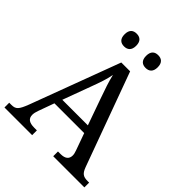

<svg xmlns="http://www.w3.org/2000/svg" viewBox="-246 -1053 1198 1198"><g transform="rotate(45 352.5 -454.5)"><path d="M164.1 -133.8 202.1 -238.8H464.8L504.9 -127C510.3 -111.8 513.2 -101.1 513.2 -89.8C513.2 -58.1 493.2 -42 453.1 -42H430.2V0H705.1V-42H691.9C651.9 -42 636.7 -53.7 621.1 -95.2L395 -713.9H316.9L95.2 -120.1C70.3 -55.7 57.6 -42 19 -42H0V0H244.1V-42H221.2C176.3 -42 154.8 -57.1 154.8 -90.8C154.8 -102.1 158.2 -118.2 164.1 -133.8ZM207 -853C207 -812 228.5 -796.9 257.8 -796.9C287.1 -796.9 309.1 -812.5 309.1 -853C309.1 -894 287.6 -909.2 257.8 -909.2C229 -909.2 207 -894.5 207 -853ZM221.2 -289.1 289.1 -473.1C311 -531.7 326.2 -574.7 335 -622.1C346.2 -573.7 363.8 -522.9 384.8 -463.9L446.8 -289.1ZM397 -853C397 -812 418.5 -796.9 447.8 -796.9C477.1 -796.9 499 -812.5 499 -853C499 -894 477.5 -909.2 447.8 -909.2C418.9 -909.2 397 -894.5 397 -853Z"/></g></svg>

Font: The Erased English
Style: Regular
Weight: 400
Designer: Monotype Design team + ligartures altered by 180 Amsterdam
Foundry: Monotype Imaging Inc.
Version: Version 1.030;Glyphs 3.1.2 (3151)